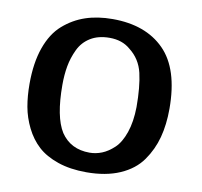

<svg xmlns="http://www.w3.org/2000/svg" viewBox="-81 -801 955 909"><g transform="rotate(10 396.5 -347.0)"><path d="M54 -345Q54 -446 80 -519.5Q106 -593 153.5 -634.5Q201 -676 259 -695.5Q317 -715 389 -715Q548 -715 637.5 -625Q727 -535 727 -343Q727 -267 710.5 -205Q694 -143 657 -90.5Q620 -38 552.5 -8.5Q485 21 391 21Q313 21 253.5 0.5Q194 -20 157 -54Q120 -88 96 -136.5Q72 -185 63 -235.5Q54 -286 54 -345ZM208 -367Q208 -213 252 -143Q299 -73 390 -73Q420 -73 449 -84.5Q478 -96 506.5 -122.5Q535 -149 553 -201Q571 -253 572 -324Q572 -421 557 -486Q542 -551 490 -591Q451 -625 390 -625Q336 -625 298.5 -602Q261 -579 242 -539Q223 -499 215.5 -457.5Q208 -416 208 -367Z"/></g></svg>

Font: Coval
Style: Heavy
Weight: 900
Foundry: Context Ltd
Version: Version 001.000